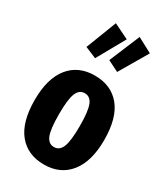

<svg xmlns="http://www.w3.org/2000/svg" viewBox="-212 -947 918 1057"><g transform="rotate(30 247.0 -419.0)"><path d="M468 -265Q468 -130 409.5 -56.5Q351 17 247 17Q143 17 84.5 -54.5Q26 -126 26 -266Q26 -403 84.5 -475.5Q143 -548 247 -548Q351 -548 409.5 -477Q468 -406 468 -265ZM181 -266Q181 -170 196.5 -132Q212 -94 247 -94Q282 -94 297.5 -132.5Q313 -171 313 -265Q313 -360 297.5 -398Q282 -436 247 -436Q212 -436 196.5 -397.5Q181 -359 181 -266ZM202 -855 298 -808 199 -631 127 -661ZM353 -855 447 -805 342 -626 272 -661Z"/></g></svg>

Font: Fira Sans Extra Condensed
Style: Bold
Weight: 700
Width: 1
Designer: Carrois Corporate & Edenspiekermann AG
Foundry: Carrois Corporate GbR & Edenspiekermann AG
Version: Version 4.203